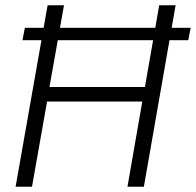

<svg xmlns="http://www.w3.org/2000/svg" viewBox="-20 -706 741 726"><path d="M39 0 160 -686H222L167 -377H528L582 -686H644L524 0H462L518 -322H158L101 0ZM65 -554 74 -601H701L692 -554Z"/></svg>

Font: Archivo SemiCondensed ExtraLight
Style: Italic
Weight: 250
Width: 4
Italic angle: -10°
Designer: Hector Gatti
Foundry: Omnibus-Type
Version: Version 2.001